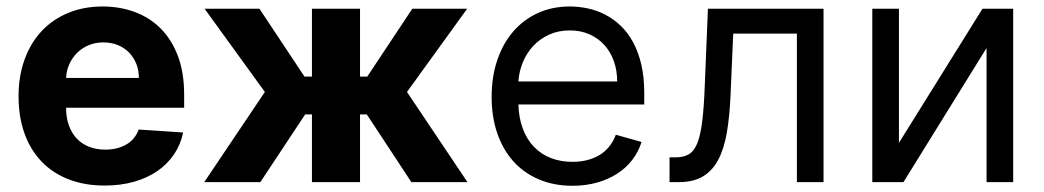

<svg xmlns="http://www.w3.org/2000/svg" viewBox="-20 -573 3284 604"><path d="M308.9 10.7Q246.1 10.7 195.8 -8.9Q145.6 -28.4 110.6 -65Q75.6 -101.6 57 -153.4Q38.4 -205.3 38.4 -270.2Q38.4 -333.5 57.2 -385.5Q76 -437.5 110.4 -474.6Q144.9 -511.7 193.9 -532.1Q242.9 -552.6 302.9 -552.6Q356.9 -552.6 403.8 -535.3Q450.6 -518.1 485.3 -483.5Q519.9 -448.9 539.6 -397Q559.3 -345.2 559.3 -275.6V-234H187.9V-233.7Q187.9 -203.1 196.6 -178.8Q205.3 -154.5 221.2 -137.4Q237.2 -120.4 260.1 -111.3Q283 -102.3 311.4 -102.3Q349.4 -102.3 377.1 -118.3Q404.8 -134.2 416.2 -165.5L556.1 -156.2Q548.3 -118.3 527.5 -87.5Q506.7 -56.8 475.1 -35Q443.5 -13.1 401.6 -1.2Q359.7 10.7 308.9 10.7ZM416.9 -327.8Q416.9 -352.3 408.6 -372.7Q400.2 -393.1 385.7 -408Q371.1 -422.9 350.5 -431.3Q329.9 -439.6 305.4 -439.6Q280.2 -439.6 259.2 -430.9Q238.3 -422.2 222.8 -407Q207.4 -391.7 198.2 -371.4Q188.9 -351.2 187.9 -327.8Z M813.2 -283.7 623.6 -545.5H796.2L937.9 -332H961.3V-545.5H1112.6V-332H1135.3L1277 -545.5H1449.6L1260.3 -283.7L1450.6 0H1274.1L1133.9 -213.1H1112.6V0H961.3V-213.1H940L799 0H622.5Z M1780.9 11.4Q1721.9 11.4 1674.7 -8.9Q1627.5 -29.1 1594.6 -65.9Q1561.8 -102.6 1544.2 -154.1Q1526.6 -205.6 1526.6 -268.5Q1526.6 -331.3 1544.2 -383.5Q1561.8 -435.7 1594.1 -473.4Q1626.4 -511 1671.7 -531.8Q1717 -552.6 1772.4 -552.6Q1800.8 -552.6 1829.2 -546.5Q1857.6 -540.5 1883.7 -527Q1909.8 -513.5 1932.2 -492.4Q1954.5 -471.2 1971.2 -440.9Q1987.9 -410.5 1997.3 -370.6Q2006.7 -330.6 2006.7 -279.8V-244.3H1610.8Q1612.2 -200.6 1625.2 -166.9Q1638.1 -133.2 1660.5 -110.3Q1682.9 -87.4 1713.4 -75.6Q1744 -63.9 1780.9 -63.9Q1830.3 -63.9 1865.8 -85.2Q1901.3 -106.5 1917.3 -149.1L1998.2 -126.4Q1988.6 -95.5 1969.1 -70.1Q1949.6 -44.7 1921.5 -26.6Q1893.5 -8.5 1858 1.4Q1822.4 11.4 1780.9 11.4ZM1921.5 -316.8Q1921.5 -351.6 1911 -380.9Q1900.6 -410.2 1881 -431.6Q1861.5 -453.1 1834 -465.2Q1806.5 -477.3 1772.4 -477.3Q1736.5 -477.3 1707.6 -464.1Q1678.6 -451 1657.8 -428.8Q1637.1 -406.6 1625 -377.7Q1612.9 -348.7 1610.8 -316.8Z M2086.3 -78.1H2106.2Q2130.7 -78.1 2147 -87.7Q2163.4 -97.3 2173.5 -122.3Q2183.6 -147.4 2189.1 -191.4Q2194.6 -235.4 2197.1 -304L2207 -545.5H2570.7V0H2486.9V-467.3H2286.6L2278.1 -272.7Q2275.2 -205.6 2266.3 -154.7Q2257.5 -103.7 2238.8 -69.2Q2220.2 -34.8 2190.2 -17.4Q2160.2 0 2114.7 0H2086.3Z M3070.7 -545.5H3167.3V0H3083.5V-421.9L2822.1 0H2724.1V-545.5H2807.9V-123.6Z"/></svg>

Font: Fast_Sans
Style: Regular
Weight: 400
Designer: Rasmus Andersson
Foundry: rsms
Version: Version 3.018;git-588b23468